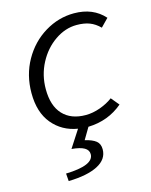

<svg xmlns="http://www.w3.org/2000/svg" viewBox="-118 -622 745 945"><g transform="rotate(-15 254.5 -149.5)"><path d="M252 146Q252 125 231.5 113Q211 101 167 97L224 9Q145 -4 96.5 -62.5Q48 -121 48 -219Q48 -311 90 -385.5Q132 -460 202 -502.5Q272 -545 351 -545Q448 -545 505 -481L466 -441Q442 -465 414.5 -475.5Q387 -486 349 -486Q291 -486 238 -449.5Q185 -413 153 -352Q121 -291 121 -220Q121 -135 162.5 -90.5Q204 -46 279 -46Q315 -46 352.5 -59.5Q390 -73 418 -94L452 -53Q378 10 276 13L241 72Q279 81 297 95.5Q315 110 315 138Q315 189 261.5 216.5Q208 244 113 246L110 207Q252 203 252 146Z"/></g></svg>

Font: Nebula Sans Book
Style: Regular
Weight: 400
Italic angle: -9°
Designer: Paul D. Hunt for Adobe (as Source Sans)
Foundry: Nebula Entertainment & Broadcasting LLC
Version: Version 1.010